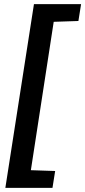

<svg xmlns="http://www.w3.org/2000/svg" viewBox="-20 -763 414 933"><path d="M6 150 145 -743H374L361 -661L241 -657L130 64L248 68L235 150Z"/></svg>

Font: Azeri Sans SemiBold
Style: Italic
Weight: 600
Designer: Hector Gatti & Omnibus-Type (original fonts) / Cristiano Sobral (main changes and remastering)
Foundry: Omnibus-Type
Version: Version 0.07;August 21, 2020;FontCreator 13.0.0.2681 64-bit;